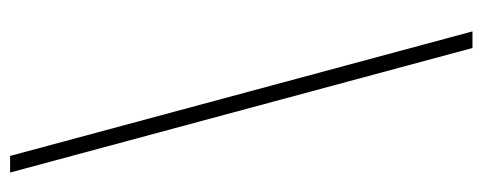

<svg xmlns="http://www.w3.org/2000/svg" viewBox="-300 -480 931 370"><g transform="rotate(90 165.0 -294.5)"><path d="M280 151 40 -740H72L312 151Z"/></g></svg>

Font: IBM Plex Sans Thai Looped ExtraLight
Style: Regular
Weight: 200
Designer: Mike Abbink, Paul van der Laan, Pieter van Rosmalen, Ben Mitchell, Mark Frömberg
Foundry: Bold Monday
Version: Version 1.0